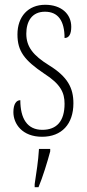

<svg xmlns="http://www.w3.org/2000/svg" viewBox="-20 -562 365 803"><path d="M156 10C238 10 287 -43 287 -130C287 -194 263 -241 185 -289C119 -330 90 -366 90 -421C90 -472 113 -513 168 -513C223 -513 250 -475 250 -403C269 -403 278 -420 278 -450C278 -504 236 -542 169 -542C98 -542 53 -493 53 -418C53 -348 82 -310 165 -254C234 -210 250 -174 250 -128C250 -55 217 -19 157 -19C94 -19 65 -66 65 -143C49 -143 36 -128 36 -93C36 -44 73 10 156 10ZM125 208V221H141C158 181 179 113 190 71V61H143C140 113 132 160 125 208Z"/></svg>

Font: Noto Serif Lao ExtraCondensed ExtraLight
Style: Regular
Weight: 200
Width: 2
Designer: Monotype Design Team
Foundry: Monotype Imaging Inc.
Version: Version 2.003